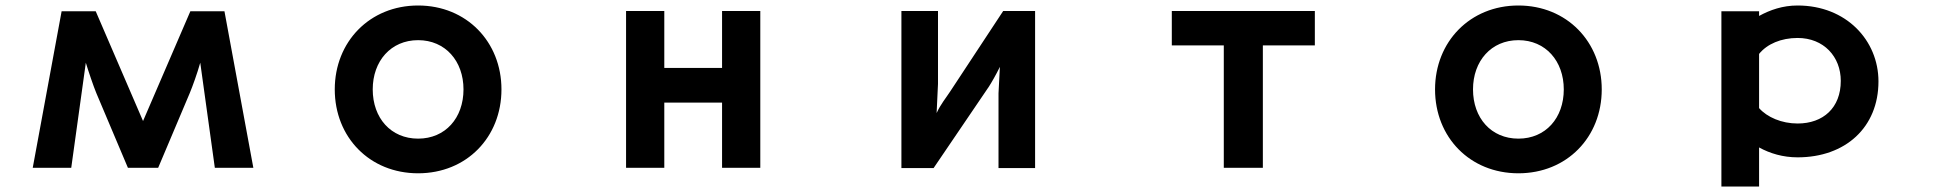

<svg xmlns="http://www.w3.org/2000/svg" viewBox="-20 -558 7040 698"><path d="M708 -330 761 52H901L796 -517H672L500 -118L328 -517H204L99 52H239L292 -330C301 -300 320 -244 330 -220L445 52H555L670 -220C680 -244 697 -291 708 -330Z M1500 72C1676 72 1803 -59 1803 -233C1803 -406 1676 -538 1500 -538C1324 -538 1197 -406 1197 -233C1197 -59 1324 72 1500 72ZM1500 -54C1401 -54 1335 -129 1335 -233C1335 -336 1401 -412 1500 -412C1599 -412 1665 -336 1665 -233C1665 -129 1599 -54 1500 -54Z M2605 52H2744V-518H2605V-311H2395V-518H2256V52H2395V-185H2605Z M3610 53H3743V-518H3627L3434 -225C3419 -202 3399 -178 3385 -147L3390 -253V-518H3257V53H3374L3575 -243C3583 -255 3602 -288 3615 -315L3610 -219Z M4429 52H4571V-393H4760V-518H4240V-393H4429Z M5500 72C5676 72 5803 -59 5803 -233C5803 -406 5676 -538 5500 -538C5324 -538 5197 -406 5197 -233C5197 -59 5324 72 5500 72ZM5500 -54C5401 -54 5335 -129 5335 -233C5335 -336 5401 -412 5500 -412C5599 -412 5665 -336 5665 -233C5665 -129 5599 -54 5500 -54Z M6238 120H6375V-22C6415 0 6462 14 6515 14C6689 14 6809 -95 6809 -262C6809 -411 6692 -538 6515 -538C6461 -538 6415 -522 6375 -500V-517H6238ZM6375 -165V-362C6404 -398 6455 -420 6515 -420C6610 -420 6672 -352 6672 -264C6672 -166 6608 -109 6515 -109C6457 -109 6404 -132 6375 -165Z"/></svg>

Font: LINE Seed JP App_OTF Bold
Style: Regular
Weight: 700
Designer: LINE & Fontrix & Fontworks
Version: Version 1.009